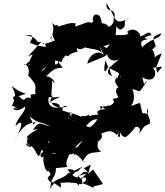

<svg xmlns="http://www.w3.org/2000/svg" viewBox="-20 -943 1049 1222"><path d="M460 15C468 39 482 -11 383 55C405 66 434 -16 508 83C516 77 530 93 508 81C546 12 570 36 624 21C577 -5 622 -52 591 -39C609 -34 661 -90 602 -97C611 -62 666 -145 723 -85C767 -128 705 -69 743 -72C748 -142 734 -72 780 -71C793 -81 845 -114 889 -227C824 -116 798 -125 773 -106C794 -120 891 -172 866 -93C889 -120 886 -139 932 -155C946 -189 899 -228 922 -251C928 -191 900 -237 888 -218C862 -304 891 -294 819 -270C803 -267 852 -292 823 -376C880 -364 856 -337 918 -430C886 -406 904 -388 886 -451C966 -404 985 -484 953 -511C1014 -518 1029 -534 980 -480C969 -528 974 -508 1009 -603C926 -572 989 -545 953 -625C958 -632 914 -593 971 -649C961 -695 931 -705 1006 -731C999 -694 940 -701 884 -641C865 -698 900 -682 922 -696C872 -696 929 -721 945 -718C926 -753 919 -728 869 -708C889 -709 840 -788 788 -739C810 -728 795 -717 716 -720C727 -810 707 -768 746 -754C805 -777 743 -815 805 -826C702 -785 732 -803 658 -923C651 -845 721 -912 709 -820C707 -847 701 -812 700 -838C718 -785 661 -758 665 -783C629 -808 580 -790 631 -760C625 -861 604 -843 599 -850C568 -861 556 -794 596 -786C607 -814 544 -808 560 -780C569 -833 489 -775 438 -769C479 -699 451 -779 463 -793C433 -804 386 -784 351 -774C336 -804 350 -759 312 -797C340 -726 277 -696 325 -676C288 -707 296 -686 338 -761C304 -721 316 -713 332 -679C388 -717 311 -668 245 -661C264 -676 269 -661 273 -645C243 -647 202 -653 170 -673C215 -739 151 -715 136 -716C233 -716 199 -658 245 -679C157 -578 140 -576 187 -597C183 -571 131 -524 209 -516C173 -533 168 -554 167 -524C174 -543 136 -499 188 -559C147 -553 147 -517 130 -534C175 -534 163 -457 158 -464C229 -386 198 -402 206 -344C136 -344 214 -313 152 -322C130 -315 142 -290 99 -331C176 -360 147 -324 55 -395C108 -288 42 -356 70 -303C43 -227 48 -300 90 -247C46 -279 63 -207 139 -264C149 -237 83 -186 79 -141C144 -207 110 -101 68 -54C141 -162 164 -158 213 -166C179 -156 216 -113 168 -201C237 -151 205 -181 298 -141C246 -143 233 -187 190 -117C258 -127 175 -109 150 -68C174 -45 142 -79 156 -22C207 -7 154 3 144 -31C218 -2 197 29 228 51C267 -15 207 4 254 16C247 67 252 14 339 36C285 43 299 -8 334 -39C327 -71 264 -11 292 -46C318 2 241 16 273 18C205 36 256 82 258 41C248 85 272 162 288 145C322 178 281 172 284 195C313 251 350 187 298 259C307 205 315 289 304 211C377 249 371 272 365 218C383 227 398 206 500 230C523 176 429 191 530 161C458 243 446 186 480 239C504 141 569 205 492 226C511 211 598 273 572 245L636 228L572 136L540 164L558 104C498 139 512 118 541 155C513 148 518 145 487 174C420 218 419 250 471 191C492 161 477 227 409 135C473 129 438 165 481 144C481 136 502 123 507 117C412 161 420 159 436 174C481 136 470 135 411 162C380 200 311 195 300 250C308 172 335 194 336 127C358 126 442 116 408 119C383 77 454 5 415 30C435 62 482 -6 446 49C512 -1 547 -32 457 -2C517 -72 512 -35 524 -71L450 23ZM325 -413C336 -430 281 -470 269 -453C333 -516 332 -505 379 -513C389 -507 347 -535 342 -585C368 -490 321 -572 242 -486C262 -542 355 -500 327 -545C308 -493 351 -573 317 -560C416 -547 337 -524 398 -591C431 -575 390 -595 478 -616C441 -641 515 -650 563 -674C531 -704 506 -682 450 -663C481 -656 456 -589 555 -665C529 -661 486 -634 473 -679C492 -616 623 -649 631 -595C610 -661 612 -636 680 -662C611 -584 639 -586 675 -624C617 -674 601 -645 655 -575C621 -634 554 -610 535 -538C652 -587 669 -587 660 -613C658 -641 649 -531 738 -564C657 -506 682 -488 651 -560C631 -455 657 -488 670 -524C654 -506 740 -494 751 -455C738 -438 759 -477 752 -502C711 -413 720 -441 762 -427C688 -469 689 -440 677 -513C647 -462 692 -462 724 -448C685 -423 763 -355 746 -385H725C699 -333 771 -324 696 -313C733 -279 639 -255 677 -279C622 -240 668 -303 612 -235C640 -227 590 -303 650 -248C554 -244 628 -194 609 -213C541 -214 485 -184 520 -133C522 -128 554 -189 601 -184C612 -207 578 -137 546 -133C508 -149 521 -148 551 -215C492 -184 521 -230 452 -174C398 -235 449 -244 432 -201C391 -225 430 -169 411 -191C423 -204 461 -157 520 -161C511 -218 429 -217 371 -243C382 -207 365 -291 409 -263C368 -259 319 -248 300 -308C287 -273 352 -303 362 -265C336 -245 273 -263 291 -325C376 -317 397 -350 292 -290C340 -380 299 -311 307 -340L313 -432Z"/></svg>

Font: Hussar Lance
Style: ExBdObl
Weight: 700
Foundry: Cannot Into Space Fonts, PlusOne Fonts
Version: Version 2.270